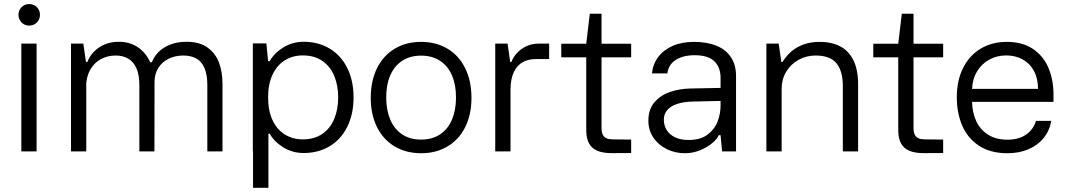

<svg xmlns="http://www.w3.org/2000/svg" viewBox="-20 -731 5148 927"><path d="M156.7 -520.5V0H83V-520.5ZM69.3 -659.7Q69.3 -674.3 76.2 -686Q83 -697.8 94.8 -704.6Q106.5 -711.4 120.6 -711.4Q135.4 -711.4 147.3 -704.7Q159.2 -697.9 166 -686.1Q172.9 -674.3 172.9 -659.7Q172.9 -645 166 -633.1Q159.2 -621.1 147.3 -614.3Q135.4 -607.4 120.6 -607.4Q106.5 -607.4 94.8 -614.3Q83 -621.1 76.2 -633.1Q69.3 -645 69.3 -659.7Z M395 -431.6 396.5 -302.7V0H322.8V-520.5H382.3ZM538.1 -462.9Q499 -462.9 466.6 -445.3Q434.1 -427.7 414.8 -392.8Q395.5 -357.9 395.5 -308.1L393.1 -431.6H401.9Q411.6 -458 432.4 -480.2Q453.1 -502.4 484.1 -515.9Q515.1 -529.3 553.2 -529.3Q606.4 -529.3 645.3 -503.2Q684.1 -477.1 705.1 -430.7H713.4Q723.1 -457 745.1 -479.5Q767.1 -502 801.5 -515.6Q835.9 -529.3 880.9 -529.3Q943.8 -529.3 982.4 -501.2Q1021 -473.1 1037.6 -428Q1054.2 -382.8 1054.2 -326.7V0H981V-320.3Q981 -370.1 967.5 -401.9Q954.1 -433.6 928.5 -448.2Q902.8 -462.9 864.7 -462.9Q826.2 -462.9 794.4 -447.5Q762.7 -432.1 744.4 -403.1Q726.1 -374 726.1 -335L725.6 0H652.8V-320.3Q652.8 -369.6 638.7 -401.4Q624.5 -433.1 598.9 -448Q573.2 -462.9 538.1 -462.9Z M1275.9 -85.4V175.8H1201.7V-85.4ZM1687 -260.7 1653.8 -255.9 1612.8 -260.7Q1612.8 -317.4 1594.2 -363.3Q1575.7 -409.2 1537.1 -436.3Q1498.5 -463.4 1441.9 -463.4Q1394 -463.4 1356.2 -440.4Q1318.4 -417.5 1296.4 -371.8Q1274.4 -326.2 1274.4 -260.7L1238.3 -255.9L1200.7 -260.7V-521.5H1266.1L1274.4 -436H1282.2Q1304.7 -475.6 1348.6 -502.4Q1392.6 -529.3 1446.3 -529.3Q1517.1 -529.3 1571.8 -496.3Q1626.5 -463.4 1656.7 -402.6Q1687 -341.8 1687 -260.7ZM1282.2 -85.4H1274.4L1266.1 0H1200.7V-260.7L1238.3 -265.6L1274.4 -260.7Q1274.4 -195.3 1296.4 -149.7Q1318.4 -104 1356.2 -81.1Q1394 -58.1 1441.9 -58.1Q1498.5 -58.1 1537.1 -85.2Q1575.7 -112.3 1594.2 -158.2Q1612.8 -204.1 1612.8 -260.7L1653.8 -265.6L1687 -260.7Q1687 -179.7 1656.7 -118.9Q1626.5 -58.1 1571.8 -25.1Q1517.1 7.8 1446.3 7.8Q1392.6 7.8 1348.6 -19Q1304.7 -45.9 1282.2 -85.4Z M1770 -258.3Q1770 -339.8 1800 -401.1Q1830.1 -462.4 1885.3 -495.6Q1940.4 -528.8 2013.2 -528.8V-462.4Q1960 -462.4 1921.9 -437.5Q1883.8 -412.6 1864 -366.5Q1844.2 -320.3 1844.7 -258.3Q1845.2 -198.2 1864.5 -152.8Q1883.8 -107.4 1921.6 -82.3Q1959.5 -57.1 2013.2 -57.1V8.8Q1940.4 8.8 1885.3 -24.2Q1830.1 -57.1 1800 -117.7Q1770 -178.2 1770 -258.3ZM2181.6 -258.3Q2182.1 -320.3 2162.4 -366.5Q2142.6 -412.6 2104.5 -437.5Q2066.4 -462.4 2013.2 -462.4V-528.8Q2085.9 -528.8 2141.1 -495.6Q2196.3 -462.4 2226.3 -401.1Q2256.3 -339.8 2256.3 -258.3Q2256.3 -178.2 2226.3 -117.7Q2196.3 -57.1 2141.1 -24.2Q2085.9 8.8 2013.2 8.8V-57.1Q2066.9 -57.1 2104.7 -82.3Q2142.6 -107.4 2161.9 -152.8Q2181.2 -198.2 2181.6 -258.3Z M2443.4 -431.6H2448.7Q2457.5 -454.1 2475.6 -474.4Q2493.7 -494.6 2520.8 -507.6Q2547.9 -520.5 2581.1 -520.5H2631.3V-445.8H2566.4Q2531.7 -445.8 2504.4 -431.2Q2477.1 -416.5 2460.9 -383.1Q2444.8 -349.6 2444.8 -296.4ZM2443.4 -431.6 2444.8 -302.7V0H2371.1V-520.5H2430.7Z M2810.5 -102.1V-520L2827.6 -664.6H2884.3V-114.3Q2884.3 -92.3 2890.6 -80.1Q2897 -67.9 2908.9 -63Q2920.9 -58.1 2939.9 -58.1L3027.3 -57.1V7.8L2932.1 8.3Q2890.1 8.3 2863.3 -3.4Q2836.4 -15.1 2823.5 -39.6Q2810.5 -64 2810.5 -102.1ZM2689.9 -520H3027.3V-454.1H2689.9Z M3110.4 -148.4Q3110.4 -203.6 3140.6 -238Q3170.9 -272.5 3216.6 -287.6Q3262.2 -302.7 3312.5 -303.7L3459 -306.6V-354.5Q3459 -406.2 3429 -435.3Q3398.9 -464.4 3334 -464.4Q3278.3 -464.4 3242.7 -441.7Q3207 -418.9 3202.1 -376.5H3127.9Q3131.8 -420.4 3157.5 -455.1Q3183.1 -489.7 3227.5 -509.3Q3272 -528.8 3330.6 -528.8Q3394 -528.8 3439.7 -510Q3485.4 -491.2 3509.5 -454.1Q3533.7 -417 3533.7 -363.8V0H3466.3L3459 -78.1H3449.7Q3442.9 -60.5 3418.7 -40Q3394.5 -19.5 3359.6 -5.4Q3324.7 8.8 3287.1 8.8Q3239.7 8.8 3199.2 -11Q3158.7 -30.8 3134.5 -66.7Q3110.4 -102.5 3110.4 -148.4ZM3459 -221.7V-243.7L3323.7 -240.7Q3283.2 -239.7 3252.2 -230.2Q3221.2 -220.7 3203.1 -201.4Q3185.1 -182.1 3185.1 -152.8Q3185.1 -126.5 3198.2 -104.2Q3211.4 -82 3238.3 -68.6Q3265.1 -55.2 3304.7 -55.2Q3362.8 -55.2 3397.2 -81.8Q3431.6 -108.4 3445.3 -146Q3459 -183.6 3459 -221.7Z M3752.4 -431.6 3753.9 -302.7V0H3680.2V-520.5H3739.7ZM3918 -462.9Q3872.6 -462.9 3835 -441.9Q3797.4 -420.9 3775.6 -384.3Q3753.9 -347.7 3753.9 -302.7L3752.4 -431.6H3757.8Q3775.9 -460.9 3801 -482.7Q3826.2 -504.4 3860.4 -516.6Q3894.5 -528.8 3938 -528.8Q3994.1 -528.8 4035.4 -507.8Q4076.7 -486.8 4099.9 -441.2Q4123 -395.5 4123 -324.7V0H4049.3V-314.9Q4049.3 -388.2 4018.6 -425.5Q3987.8 -462.9 3918 -462.9Z M4316.9 -102.1V-520L4334 -664.6H4390.6V-114.3Q4390.6 -92.3 4397 -80.1Q4403.3 -67.9 4415.3 -63Q4427.2 -58.1 4446.3 -58.1L4533.7 -57.1V7.8L4438.5 8.3Q4396.5 8.3 4369.6 -3.4Q4342.8 -15.1 4329.8 -39.6Q4316.9 -64 4316.9 -102.1ZM4196.3 -520H4533.7V-454.1H4196.3Z M4599.6 -261.2Q4599.6 -342.3 4629.9 -402.8Q4660.2 -463.4 4714.8 -496.1Q4769.5 -528.8 4841.3 -528.8Q4916.5 -528.8 4967 -494.9Q5017.6 -460.9 5042 -403.3Q5066.4 -345.7 5066.4 -274.4V-239.3H4673.3Q4674.3 -187.5 4693.4 -146.2Q4712.4 -105 4750.5 -80.8Q4788.6 -56.6 4843.8 -56.6Q4897.9 -56.6 4933.3 -80.6Q4968.8 -104.5 4981.9 -147.5H5055.7Q5047.4 -100.1 5019 -64.9Q4990.7 -29.8 4945.8 -10.5Q4900.9 8.8 4843.8 8.8Q4762.2 8.8 4707.3 -27.1Q4652.3 -63 4626 -124Q4599.6 -185.1 4599.6 -261.2ZM4838.4 -463.4Q4793.9 -463.4 4757.1 -443.6Q4720.2 -423.8 4697.8 -387Q4675.3 -350.1 4673.3 -301.8H4991.7Q4991.7 -352.1 4971.9 -388.7Q4952.1 -425.3 4917.2 -444.3Q4882.3 -463.4 4838.4 -463.4Z"/></svg>

Font: Wand UI Pro
Style: Regular
Weight: 400
Designer: Andreas Faust
Version: Version 1.003;FEAKit 1.0